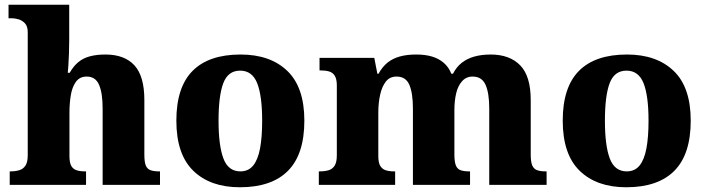

<svg xmlns="http://www.w3.org/2000/svg" viewBox="-20 -780 2978 810"><path d="M21 0V-57H24Q45 -57 61.5 -62Q78 -67 87.5 -81.5Q97 -96 97 -125V-644Q97 -670 84.5 -682.5Q72 -695 56.5 -699Q41 -703 30 -703H16V-760H272V-610Q272 -583 271 -555.5Q270 -528 268.5 -505.5Q267 -483 266 -473H274Q290 -501 310.5 -518Q331 -535 359.5 -542.5Q388 -550 425 -550Q505 -550 547 -504.5Q589 -459 589 -358V-128Q589 -97 595 -82Q601 -67 615 -62Q629 -57 651 -57H655V0H413V-322Q413 -387 398 -422Q383 -457 346 -457Q316 -457 300 -434.5Q284 -412 278.5 -377Q273 -342 273 -305V-122Q273 -94 280.5 -80.5Q288 -67 302.5 -62Q317 -57 339 -57H343V0Z M992 10Q867 10 795.5 -59.5Q724 -129 724 -271Q724 -412 792.5 -481Q861 -550 995 -550Q1120 -550 1192 -481Q1264 -412 1264 -271Q1264 -129 1195 -59.5Q1126 10 992 10ZM994 -57Q1028 -57 1048 -81.5Q1068 -106 1077 -153.5Q1086 -201 1086 -271Q1086 -376 1065 -429Q1044 -482 993 -482Q942 -482 922 -429Q902 -376 902 -271Q902 -166 922.5 -111.5Q943 -57 994 -57Z M1325 0V-57H1328Q1351 -57 1367 -62Q1383 -67 1392 -81.5Q1401 -96 1401 -125V-419Q1401 -446 1392.5 -460Q1384 -474 1368.5 -478.5Q1353 -483 1331 -483H1328V-536H1559L1572 -469H1577Q1593 -498 1614.5 -515.5Q1636 -533 1666 -541.5Q1696 -550 1736 -550Q1774 -550 1802.5 -541.5Q1831 -533 1852 -515Q1873 -497 1884 -469H1891Q1906 -498 1928.5 -515.5Q1951 -533 1981.5 -541.5Q2012 -550 2050 -550Q2130 -550 2174.5 -504.5Q2219 -459 2219 -358V-128Q2219 -97 2225.5 -82Q2232 -67 2246 -62Q2260 -57 2282 -57H2286V0H2044V-322Q2044 -387 2028.5 -422Q2013 -457 1974 -457Q1947 -457 1929.5 -437.5Q1912 -418 1904.5 -386.5Q1897 -355 1897 -316V-128Q1897 -98 1903 -82.5Q1909 -67 1923 -62Q1937 -57 1959 -57H1963V0H1722V-322Q1722 -387 1707 -422Q1692 -457 1653 -457Q1624 -457 1607.5 -435.5Q1591 -414 1583.5 -379.5Q1576 -345 1576 -305V-122Q1576 -94 1584 -80.5Q1592 -67 1606.5 -62Q1621 -57 1643 -57H1647V0Z M2622 10Q2497 10 2425.5 -59.5Q2354 -129 2354 -271Q2354 -412 2422.5 -481Q2491 -550 2625 -550Q2750 -550 2822 -481Q2894 -412 2894 -271Q2894 -129 2825 -59.5Q2756 10 2622 10ZM2624 -57Q2658 -57 2678 -81.5Q2698 -106 2707 -153.5Q2716 -201 2716 -271Q2716 -376 2695 -429Q2674 -482 2623 -482Q2572 -482 2552 -429Q2532 -376 2532 -271Q2532 -166 2552.5 -111.5Q2573 -57 2624 -57Z"/></svg>

Font: Noto Serif Bengali ExtraBold
Style: Regular
Weight: 800
Designer: Juan Bruce, Universal Thirst, Indian Type Foundry and the Monotype Design Team.
Foundry: Monotype Imaging Inc.
Version: Version 2.003